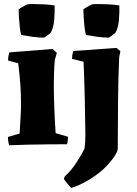

<svg xmlns="http://www.w3.org/2000/svg" viewBox="-20 -713 676 949"><path d="M25 5Q19 -17 19 -36L77 -53Q79 -88 81.5 -130.5Q84 -173 84 -199Q84 -246 80.5 -296.5Q77 -347 70 -400L20 -414Q20 -434 26 -454L240 -471L261 -452L251 -417Q248 -384 247 -353Q246 -322 246 -289Q246 -239 248.5 -175.5Q251 -112 255 -55L316 -37Q316 -28 315 -18.5Q314 -9 311 0Q269 0 219 0.5Q169 1 118.5 2Q68 3 25 5ZM85 -540Q80 -557 77.5 -581.5Q75 -606 73.5 -629.5Q72 -653 72 -666Q74 -669 84 -675Q94 -681 104.5 -686.5Q115 -692 119 -692Q127 -693 149 -693Q171 -693 198.5 -691.5Q226 -690 250 -686Q251 -652 248 -615.5Q245 -579 232 -553Q232 -552 224 -545.5Q216 -539 207.5 -533Q199 -527 198 -527Q172 -527 142 -531Q112 -535 85 -540ZM332 216Q323 206 313.5 195Q304 184 296 172Q297 165 301 158Q333 129 358.5 89.5Q384 50 398 21Q400 6 401 -12Q402 -30 402 -49Q401 -142 399 -228.5Q397 -315 393 -408Q378 -412 364 -415Q350 -418 336 -422Q336 -441 342 -461L556 -476L575 -460L569 -429Q564 -320 563.5 -213.5Q563 -107 562 22Q562 37 541 66.5Q520 96 489 125Q458 153 415 178.5Q372 204 332 216ZM405 -540Q400 -557 397.5 -581.5Q395 -606 393.5 -629.5Q392 -653 392 -666Q394 -669 404 -675Q414 -681 424.5 -686.5Q435 -692 439 -692Q447 -693 469 -693Q491 -693 518.5 -691.5Q546 -690 570 -686Q571 -652 568 -615.5Q565 -579 552 -553Q552 -552 544 -545.5Q536 -539 527.5 -533Q519 -527 518 -527Q492 -527 462 -531Q432 -535 405 -540Z"/></svg>

Font: Labrada ExtraBold
Style: Regular
Weight: 800
Designer: Mercedes Jáuregui
Foundry: Omnibus-Type Team
Version: Version 1.000; ttfautohint (v1.8.4.7-5d5b)